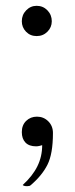

<svg xmlns="http://www.w3.org/2000/svg" viewBox="-20 -494 257 660"><path d="M55 -421Q55 -443 70 -458.5Q85 -474 106 -474Q128 -474 143 -458.5Q158 -443 158 -421Q158 -400 143 -385Q128 -370 106 -370Q84 -370 69.5 -385Q55 -400 55 -421ZM125 5Q122 6 116 7.5Q110 9 104 9Q80 9 67.5 -4Q55 -17 55 -40Q55 -64 70 -78.5Q85 -93 107 -93Q130 -93 146 -77Q162 -61 162 -37Q162 35 143 72.5Q124 110 85 143Q82 146 73 146Q62 146 58 142Q92 111 108.5 77.5Q125 44 125 5Z"/></svg>

Font: K2D Thin
Style: Regular
Weight: 100
Designer: Katatrad Aksorn Co.,Ltd.
Foundry: Cadson Demak Co.,Ltd.
Version: Version 1.000; ttfautohint (v1.6)